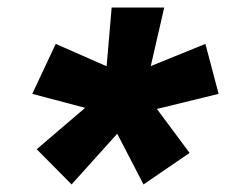

<svg xmlns="http://www.w3.org/2000/svg" viewBox="-20 -594 626 503"><path d="M167.5 -110.8 287.1 -243.7 356 -110.8 476.6 -193.4 391.1 -308.6 552.7 -348.1 518.1 -479 375 -420.9 410.2 -574.2H272.5L259.3 -420.4L126 -479L64.5 -348.1L203.1 -311.5L76.2 -203.1ZM299.8 -339.8 300.3 -339.4 299.8 -339.8Z"/></svg>

Font: Cascadia Code
Style: Bold Italic
Weight: 700
Italic angle: -10°
Monospace: yes
Designer: Aaron Bell
Foundry: Saja Typeworks
Version: Version 2404.023